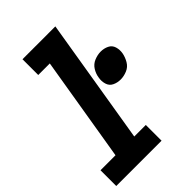

<svg xmlns="http://www.w3.org/2000/svg" viewBox="-241 -820 905 905"><g transform="rotate(-45 211.5 -367.5)"><path d="M-21 0H281V-105H204L308 -735H89V-630H166L79 -105H-21ZM349 -340Q370 -340 392 -349Q414 -358 426 -378.5Q438 -399 442 -420Q446 -442 440 -462Q434 -482 415.5 -491Q397 -500 375 -500Q354 -500 332 -491Q310 -482 297.5 -462Q285 -442 282 -420Q278 -399 284 -378.5Q290 -358 308.5 -349Q327 -340 349 -340Z"/></g></svg>

Font: Iosevka Sparkle Oblique
Style: Bold
Weight: 700
Italic angle: -9°
Designer: Belleve Invis
Foundry: Belleve Invis
Version: Version 4.5.0; ttfautohint (v1.8.3)